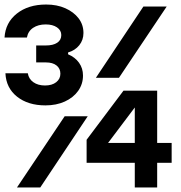

<svg xmlns="http://www.w3.org/2000/svg" viewBox="-31 -829 801 849"><path d="M706 -800 495 -485H393L603 -800ZM357 -315 147 0H44L255 -315ZM336 -495Q336 -457 314.5 -427Q293 -397 255.5 -380Q218 -363 170 -363Q93 -363 44.5 -401.5Q-4 -440 -7 -505H92Q96 -480 116.5 -465.5Q137 -451 168 -451Q199 -451 217.5 -465.5Q236 -480 236 -503Q236 -526 219 -539.5Q202 -553 172 -553H129V-628H172Q204 -628 222 -640Q240 -652 240 -674Q240 -695 221 -708Q202 -721 171 -721Q138 -721 115.5 -706Q93 -691 88 -663H-11Q-7 -729 43.5 -769Q94 -809 173 -809Q221 -809 258 -792.5Q295 -776 316.5 -748Q338 -720 338 -683Q338 -652 319.5 -629Q301 -606 270 -597V-589Q301 -576 318.5 -551.5Q336 -527 336 -495ZM664 -428V-197H728V-109H664V0H565V-109H352V-211L515 -428ZM422 -164V-197H565V-424H618Z"/></svg>

Font: Martian Mono SemiExpanded Medium
Style: Regular
Weight: 500
Width: 6
Designer: Roman Shamin
Foundry: Evil Martians
Version: Version 1.000